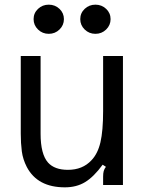

<svg xmlns="http://www.w3.org/2000/svg" viewBox="-20 -793 618 823"><path d="M95 -77Q78 -110 73.5 -144.5Q69 -179 69 -220V-553H154V-220Q154 -132 186 -96Q214 -65 271 -65Q334 -65 372 -106Q399 -134 410.5 -183Q422 -232 422 -317V-553H507V0H422V-36Q422 -50 424.5 -59.5Q427 -69 434 -78L420 -87Q382 -35 345 -12.5Q308 10 258 10Q141 10 95 -77ZM124 -711Q124 -737 143 -755Q162 -773 189 -773Q216 -773 235 -755Q254 -737 254 -711Q254 -685 235 -666.5Q216 -648 189 -648Q162 -648 143 -666.5Q124 -685 124 -711ZM324 -711Q324 -737 343 -755Q362 -773 389 -773Q416 -773 435 -755Q454 -737 454 -711Q454 -685 435 -666.5Q416 -648 389 -648Q362 -648 343 -666.5Q324 -685 324 -711Z"/></svg>

Font: Open Sauce Sans
Style: Regular
Weight: 400
Designer: Alfredo Marco Pradil
Foundry: Creative Sauce Fz LLC
Version: Version 1.477